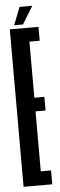

<svg xmlns="http://www.w3.org/2000/svg" viewBox="-55 -794 256 820"><g transform="rotate(-5 73.0 -383.5)"><path d="M12 0H135V-59.5H91V-316.5H134V-375H91V-615.5H135V-675H12ZM32 -691H70L116.5 -767H62Z"/></g></svg>

Font: Anybody UltraCondensed
Style: Regular
Weight: 400
Width: 1
Version: Version 1.113;gftools[0.9.25]